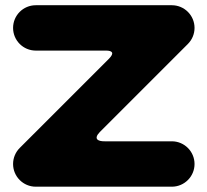

<svg xmlns="http://www.w3.org/2000/svg" viewBox="-20 -714 793 734"><path d="M698.3 -546C714 -561.7 723.7 -583.4 723.7 -607.3C723.7 -655.2 684.8 -694 637 -694H116.7C68.8 -694 30 -655.2 30 -607.3C30 -559.4 68.8 -520.6 116.7 -520.6H385.2C409.4 -520.6 418.2 -511.6 397.1 -490L55.4 -148.4C39.7 -132.7 30 -111 30 -87C30 -39.2 68.8 -0.3 116.7 -0.3H636.9C684.8 -0.3 723.7 -39.2 723.7 -87C723.7 -134.9 684.8 -173.8 636.9 -173.8H380.7C353.3 -173.3 336.7 -183.4 361.7 -209.4Z"/></svg>

Font: OpenLukyanov
Style: Regular
Weight: 400
Designer: Michail Lukyanov
Foundry: book-let.ru
Version: Version 2.1